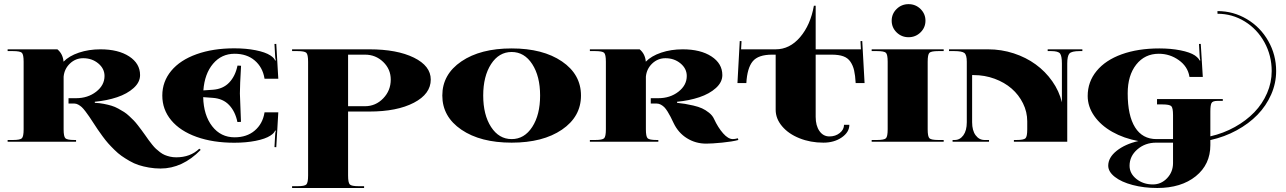

<svg xmlns="http://www.w3.org/2000/svg" viewBox="-20 -697 6325 944"><path d="M96.2 -61.2V-393.4Q96.2 -428.8 87.6 -437.3Q79.1 -445.8 43.7 -445.8H17.5V-454.5H262.2Q289.3 -431.8 292.4 -393.8Q319.5 -421.8 368 -438.2Q416.5 -454.5 473.8 -454.5Q561.6 -454.5 615.2 -419.6Q668.7 -384.6 668.7 -327.8Q668.7 -292.8 637 -264.2Q605.3 -235.6 555.7 -219Q506.1 -202.4 446.2 -196.7V-191.4Q469 -190.6 490.2 -186.4Q511.4 -182.3 528.2 -177.2Q545 -172.2 561.6 -163Q578.2 -153.8 590.3 -146.2Q602.3 -138.5 615.8 -125.9Q629.4 -113.2 637.9 -104.5Q646.4 -95.7 658.2 -80.6Q670 -65.6 676.1 -57Q682.3 -48.5 693.6 -32.8Q704.1 -17.5 710.9 -8.3Q717.7 0.9 728.1 14Q738.6 27.1 746.9 34.7Q755.2 42.4 767 51.4Q778.8 60.3 790.2 65.1Q801.6 69.9 816 73.2Q830.4 76.5 846.2 76.5Q916.1 76.5 959.8 34.1L966.8 39.8Q877.2 131.6 769.2 131.6Q739.9 131.6 712.2 126.7Q684.4 121.9 661.7 114.5Q639 107.1 616.7 94.2Q594.4 81.3 577.4 69.3Q560.3 57.3 542.2 39.3Q524 21.4 511.8 7.6Q499.6 -6.1 484.5 -26.7Q469.4 -47.2 460.7 -60.1Q451.9 -73 439.2 -92.7Q425.7 -113.2 418.7 -123.7Q411.7 -134.2 400.6 -148.8Q389.4 -163.5 381.8 -170.5Q374.1 -177.4 364.5 -182.7Q354.9 -187.9 345.7 -187.9H316.9V-214.2H354Q411.7 -214.2 452.8 -246.1Q493.9 -278 493.9 -323.4Q493.9 -359.7 463.1 -385.3Q432.3 -410.8 389 -410.8Q351.4 -410.8 323.9 -384.6Q296.3 -358.4 292.8 -319.9V-61.2Q292.8 -25.8 301.4 -17.3Q309.9 -8.7 345.3 -8.7H354V0H17.5V-8.7H43.7Q79.1 -8.7 87.6 -17.3Q96.2 -25.8 96.2 -61.2Z M778 -227.3Q778 -295.9 821.9 -348.8Q865.8 -401.7 946.5 -430.5Q1027.1 -459.4 1132 -459.4Q1189.7 -459.4 1237.1 -450Q1284.5 -440.6 1309.4 -424.4Q1328.7 -411.7 1332.6 -399.5L1336.1 -400.3Q1333 -410.8 1332.6 -424.8L1329.5 -480.8L1338.3 -481.2L1348.3 -309.9H1280.6L1280.2 -312.5Q1271 -366.7 1232.3 -399.7Q1193.6 -432.7 1133.3 -432.7Q1069.1 -432.7 1027.5 -383.5Q986 -334.4 979.9 -252.6L1026.2 -255.7Q1076.5 -259.2 1106.9 -291.1Q1137.2 -323 1147.7 -374.6L1165.2 -373.7Q1159.5 -276.7 1159.5 -237.3L1164.8 -97.9L1147.3 -97Q1136.8 -148.6 1106.6 -180.5Q1076.5 -212.4 1026.2 -215.9L979 -219.4Q981.2 -130.2 1023.4 -76Q1065.6 -21.9 1133.3 -21.9Q1193.6 -21.9 1232.3 -54.9Q1271 -87.8 1280.2 -142L1280.6 -144.7H1348.3L1338.3 26.7L1329.5 26.2L1332.6 -29.7Q1333 -43.7 1336.1 -54.2L1332.6 -55.1Q1328.7 -42.8 1309.4 -30.2Q1284.5 -14 1237.1 -4.6Q1189.7 4.8 1132 4.8Q1027.1 4.8 946.5 -24Q865.8 -52.9 821.9 -105.6Q778 -158.2 778 -227.3Z M1691.4 -428.3V-174.8H1774.5Q1826.9 -174.8 1864.1 -213.3Q1901.2 -251.7 1901.2 -305.9Q1901.2 -356.6 1864.1 -392.5Q1826.9 -428.3 1774.5 -428.3ZM1416.1 -454.5H1796.3Q1931.8 -454.5 2014.9 -413.7Q2097.9 -372.8 2097.9 -305.9Q2097.9 -235.1 2014.9 -191.9Q1931.8 -148.6 1796.3 -148.6H1691.4V166.1Q1691.4 201.5 1700 210Q1708.5 218.5 1743.9 218.5H1770.1V227.3H1416.1V218.5H1442.3Q1477.7 218.5 1486.2 210Q1494.8 201.5 1494.8 166.1V-393.4Q1494.8 -428.8 1486.2 -437.3Q1477.7 -445.8 1442.3 -445.8H1416.1Z M2394.4 -381.8Q2355.8 -322.1 2355.8 -227.3Q2355.8 -132.4 2394.4 -72.8Q2433.1 -13.1 2495.6 -13.1Q2558.1 -13.1 2596.8 -72.8Q2635.5 -132.4 2635.5 -227.3Q2635.5 -322.1 2596.8 -381.8Q2558.1 -441.4 2495.6 -441.4Q2433.1 -441.4 2394.4 -381.8ZM2248.5 -59.4Q2154.7 -123.3 2154.7 -227.3Q2154.7 -331.3 2248.5 -395.1Q2342.2 -458.9 2495.6 -458.9Q2649 -458.9 2742.8 -395.1Q2836.5 -331.3 2836.5 -227.3Q2836.5 -123.3 2742.8 -59.4Q2649 4.4 2495.6 4.4Q2342.2 4.4 2248.5 -59.4Z M2958.9 -61.2V-393.4Q2958.9 -428.8 2950.4 -437.3Q2941.9 -445.8 2906.5 -445.8H2880.2V-454.5H3125Q3152.1 -431.8 3155.2 -393.8Q3182.3 -421.8 3230.8 -438.2Q3279.3 -454.5 3336.5 -454.5Q3424.4 -454.5 3477.9 -419.6Q3531.5 -384.6 3531.5 -327.8Q3531.5 -292.8 3499.8 -264.2Q3468.1 -235.6 3418.5 -219Q3368.9 -202.4 3309 -196.7V-191.4Q3332.2 -188.8 3347.7 -186.4Q3363.2 -184 3388.8 -178.1Q3414.3 -172.2 3431.6 -164.3Q3448.9 -156.5 3465.9 -142.9Q3483 -129.4 3490.8 -111.9Q3510.5 -69.5 3535.4 -41.3Q3560.3 -13.1 3583 -13.1Q3592.2 -13.1 3608 -17L3610.1 -8.7Q3581.7 -0.9 3531 4.2Q3480.3 9.2 3452.4 9.2Q3399.9 9.2 3357.3 -17.5Q3314.7 -44.1 3292 -91.8Q3282.3 -111.9 3276.9 -122.8Q3271.4 -133.7 3262.5 -148.2Q3253.5 -162.6 3246.3 -169.8Q3239.1 -177 3229.2 -182.5Q3219.4 -187.9 3208.5 -187.9H3179.6V-214.2H3216.8Q3274.5 -214.2 3315.6 -246.1Q3356.6 -278 3356.6 -323.4Q3356.6 -359.7 3325.8 -385.3Q3295 -410.8 3251.7 -410.8Q3214.2 -410.8 3186.6 -384.6Q3159.1 -358.4 3155.6 -319.9V-61.2Q3155.6 -25.8 3164.1 -17.3Q3172.6 -8.7 3208 -8.7H3216.8V0H2880.2V-8.7H2906.5Q2941.9 -8.7 2950.4 -17.3Q2958.9 -25.8 2958.9 -61.2Z M3793.7 -428.3H3776.2Q3708 -428.3 3680.9 -395.5Q3653.8 -362.8 3649.5 -288.5H3605.8L3617.1 -495.2L3625.9 -494.8L3623.7 -454.5H3793.7Q3862.8 -454.5 3913.9 -514.4Q3965 -574.3 3981.6 -668.7H3990.4V-454.5H4212.8L4210.7 -494.8L4219.4 -495.2L4230.8 -288.5H4187.1Q4184.9 -326.9 4179.4 -350.7Q4174 -374.6 4161.3 -393.4Q4148.6 -412.2 4126.3 -420.2Q4104 -428.3 4069.1 -428.3H3990.4V-122.4Q3990.4 -79.1 4009 -52.7Q4027.5 -26.2 4058.1 -26.2Q4087.8 -26.2 4108.8 -43.1Q4129.8 -59.9 4129.8 -83.5H4156Q4156 -47.2 4118.7 -21.4Q4081.3 4.4 4028.4 4.4Q3964.6 4.4 3910.6 -17.3Q3856.6 -38.9 3825.2 -76.3Q3793.7 -113.6 3793.7 -157.3Z M4265.7 -454.5H4619.8V-445.8H4593.5Q4558.1 -445.8 4549.6 -437.3Q4541.1 -428.8 4541.1 -393.4V-61.2Q4541.1 -25.8 4549.6 -17.3Q4558.1 -8.7 4593.5 -8.7H4619.8V0H4265.7V-8.7H4292Q4327.4 -8.7 4335.9 -17.3Q4344.4 -25.8 4344.4 -61.2V-393.4Q4344.4 -428.8 4335.9 -437.3Q4327.4 -445.8 4292 -445.8H4265.7ZM4388.3 -652.8Q4412.6 -676.6 4447.1 -676.6Q4481.6 -676.6 4505.9 -652.8Q4530.2 -628.9 4530.2 -595.3Q4530.2 -561.6 4505.9 -537.8Q4481.6 -514 4447.1 -514Q4412.6 -514 4388.3 -537.8Q4364.1 -561.6 4364.1 -595.3Q4364.1 -628.9 4388.3 -652.8Z M4733.4 -393.4Q4733.4 -427.4 4721.4 -436.6Q4709.4 -445.8 4672.2 -445.8H4646V-454.5H4837.8Q4903.4 -454.5 4964.2 -434.7Q5024.9 -414.8 5072.3 -380.2Q5119.8 -345.7 5153.6 -297.6Q5187.5 -249.6 5201 -194.1V-384.6Q5201 -421.8 5191.9 -433.8Q5182.7 -445.8 5148.6 -445.8H5131.1V-454.5H5301.6V-445.8H5288.5Q5248.7 -445.8 5238 -433.8Q5227.3 -421.8 5227.3 -384.6V0H4965V-8.7H4978.1Q5013.5 -8.7 5022.1 -17.3Q5030.6 -25.8 5030.6 -61.2V-100.5Q5030.6 -146.9 5009.8 -188.8Q4989.1 -230.8 4953.9 -261.4Q4918.7 -292 4870 -309.9Q4821.2 -327.8 4767.9 -327.8H4759.6V-96.2Q4759.6 -55.1 4776.9 -31.9Q4794.1 -8.7 4820.8 -8.7H4842.7V0H4663.5V-8.7H4674Q4699.7 -8.7 4716.6 -31.9Q4733.4 -55.1 4733.4 -96.2Z M5327.8 -225.1Q5327.8 -294.6 5371.5 -347.9Q5415.2 -401.2 5495.2 -430.1Q5575.2 -458.9 5680.1 -458.9Q5736.9 -458.9 5784.1 -449.5Q5831.3 -440.1 5854.9 -424.4Q5874.6 -410 5878.1 -399.5L5881.6 -400.3Q5878.5 -410.8 5878.1 -424.8L5875 -480.8L5883.7 -481.2L5893.8 -318.6H5828.2L5827.8 -321.2Q5819.5 -370.2 5775.6 -401.4Q5731.6 -432.7 5677.4 -432.7Q5608.4 -432.7 5566.4 -379.4Q5524.5 -326 5524.5 -238.2Q5524.5 -128.5 5560.8 -70.8Q5597 -13.1 5666.1 -13.1H5747.4V-131.1Q5747.4 -166.5 5738.9 -175Q5730.3 -183.6 5694.9 -183.6H5668.7V-209.8H5992.1V-201H5965.9Q5941.9 -201 5936.4 -190.1Q5930.9 -179.2 5930.9 -148.6V-26.7Q5995.6 -41.5 6051.4 -72.6Q6107.1 -103.6 6147.1 -145.1Q6187.1 -186.6 6209.8 -239.1Q6232.5 -291.5 6232.5 -347.5Q6232.5 -424 6196.9 -488.9Q6161.3 -553.8 6099.9 -591.6Q6038.5 -629.4 5965.9 -629.4V-642.5Q6044.1 -642.5 6110.6 -602.9Q6177 -563.4 6215.7 -495.4Q6254.4 -427.4 6254.4 -347.5Q6254.4 -288 6229.9 -232.3Q6205.4 -176.6 6162.6 -132.6Q6119.8 -88.7 6060.1 -56.2Q6000.4 -23.6 5930.9 -8.3V16.6Q5930.9 111.5 5859.3 169.4Q5787.6 227.3 5670 227.3Q5604.5 227.3 5549 212.6Q5493.4 198 5461.1 172.6Q5428.8 147.3 5428.8 117.6Q5428.8 77.4 5470.3 44.4Q5511.8 11.4 5576.9 -3.5Q5505.7 -16.6 5449.1 -48.5Q5392.5 -80.4 5360.1 -126.7Q5327.8 -173.1 5327.8 -225.1ZM5747.4 4.4H5664.3Q5610.1 4.4 5571.9 37.6Q5533.7 70.8 5533.7 118Q5533.7 156 5567.3 182.9Q5601 209.8 5648.2 209.8Q5689.2 209.8 5718.3 179Q5747.4 148.2 5747.4 104.9Z"/></svg>

Font: Wabroye
Style: Medium
Weight: 500
Designer: gluk
Foundry: gluk
Version: Version 0.14